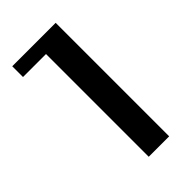

<svg xmlns="http://www.w3.org/2000/svg" viewBox="-197 -683 744 744"><g transform="rotate(-45 175.0 -311.0)"><path d="M265 -622V0H153V-563H27V-622Z"/></g></svg>

Font: Sarpanch Medium
Style: Regular
Weight: 500
Designer: Manushi Parikh (Devanagari and Latin), Jyotish Sonowal (Devanagari)
Foundry: Indian Type Foundry
Version: Version 2.004;PS 1.0;hotconv 1.0.78;makeotf.lib2.5.61930; tt